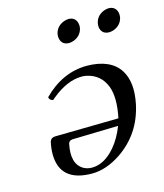

<svg xmlns="http://www.w3.org/2000/svg" viewBox="-98 -695 666 781"><g transform="rotate(-15 234.5 -305.0)"><path d="M204.6 -573.2Q210.9 -604 242.2 -616.7Q252.9 -620.6 262.2 -621.1Q291 -621.1 298.3 -594.2Q300.8 -583.5 298.8 -573.2Q292 -542 260.7 -529.8Q251 -526.4 241.7 -525.9Q211.9 -525.9 205.1 -552.7Q202.6 -563 204.6 -573.2ZM374 -573.2Q380.4 -604 411.1 -616.7Q421.9 -620.6 431.2 -621.1Q460 -621.1 467.3 -594.2Q469.7 -583.5 467.8 -573.2Q460.9 -542 429.7 -529.8Q419.9 -526.4 410.6 -525.9Q380.9 -525.9 374 -552.7Q372.1 -563 374 -573.2ZM345.7 -148.9 151.4 -144Q137.7 -142.1 134.8 -130.9Q117.2 -47.9 165.5 -20.5Q181.2 -12.2 199.7 -12.2Q252 -12.2 298.3 -66.4Q327.1 -100.6 345.7 -148.9ZM117.7 -318.8Q103 -321.8 101.1 -335Q182.6 -417.5 285.6 -418Q385.3 -417 423.8 -356.9Q457 -303.7 438.5 -214.8Q413.1 -96.2 315.9 -30.3Q254.4 10.7 194.8 11.2Q59.6 11.2 58.6 -105.5Q58.6 -129.9 64.5 -157.2Q69.3 -172.9 85.9 -173.8L355 -178.2Q372.6 -263.2 353.5 -312Q331.5 -366.7 274.4 -378.9Q263.7 -381.3 253.9 -380.9Q193.8 -380.9 128.9 -328.1Q123 -323.2 117.7 -318.8Z"/></g></svg>

Font: Linux Libertine Display Slanted O
Style: Slanted
Weight: 400
Designer: Philipp H. Poll
Foundry: Philipp H. Poll
Version: Version 5.0.9